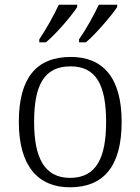

<svg xmlns="http://www.w3.org/2000/svg" viewBox="-20 -786 596 816"><path d="M316 -619V-606H345C388 -642 455 -721 478 -756V-766H400C379 -721 345 -660 316 -619ZM147 -619V-606H175C219 -642 286 -721 308 -756V-766H230C209 -721 175 -660 147 -619ZM277 10C421 10 497 -80 497 -268C497 -457 417 -544 281 -544C135 -544 60 -455 60 -268C60 -80 142 10 277 10ZM278 -30C169 -30 125 -115 125 -268C125 -425 168 -504 280 -504C387 -504 431 -427 431 -268C431 -118 391 -30 278 -30Z"/></svg>

Font: Noto Serif Lao Light
Style: Regular
Weight: 300
Designer: Monotype Design Team
Foundry: Monotype Imaging Inc.
Version: Version 2.003